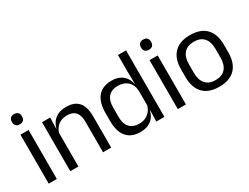

<svg xmlns="http://www.w3.org/2000/svg" viewBox="-62 -1157 2148 1657"><g transform="rotate(-30 1011.5 -329.0)"><path d="M148.5 0H67.5V-488H148.5ZM108 -568Q83 -568 70.8 -581.2Q58.5 -594.5 58.5 -617.5V-620Q58.5 -643.5 70.8 -656.5Q83 -669.5 108 -669.5Q133 -669.5 145.5 -656.5Q158 -643.5 158 -620V-617.5Q158 -594 145.5 -581Q133 -568 108 -568Z M690 0H609V-303.5Q609 -343 598.2 -371.5Q587.5 -400 563.2 -415.8Q539 -431.5 497 -431.5Q458.5 -431.5 430.2 -417Q402 -402.5 384.5 -377.8Q367 -353 360 -321.5L345.5 -379H363Q371 -412 391 -439.2Q411 -466.5 444.8 -482.8Q478.5 -499 527.5 -499Q585.5 -499 621.2 -477Q657 -455 673.5 -413.8Q690 -372.5 690 -312.5ZM363.5 0H282.5V-488H363.5L360 -371L363.5 -366.5Z M976.5 10.5Q888.5 10.5 842.5 -44Q796.5 -98.5 796.5 -203V-283.5Q796.5 -388.5 843 -443.8Q889.5 -499 980 -499Q1025 -499 1058 -483.8Q1091 -468.5 1111.5 -441Q1132 -413.5 1139 -376H1165.5L1141.5 -301.5Q1140 -344.5 1122.2 -373.8Q1104.5 -403 1074.2 -418Q1044 -433 1005 -433Q943 -433 910.2 -397Q877.5 -361 877.5 -291V-198Q877.5 -129 910.2 -93Q943 -57 1005 -57Q1042 -57 1070.5 -71.2Q1099 -85.5 1117.8 -110.8Q1136.5 -136 1143.5 -168L1163.5 -110H1139.5Q1132.5 -77 1112.8 -49.5Q1093 -22 1059.8 -5.8Q1026.5 10.5 976.5 10.5ZM1220.5 0H1139.5L1143 -118L1141.5 -144V-348L1142 -365L1140 -503.5V-662.5H1220.5Z M1435 0H1354V-488H1435ZM1394.5 -568Q1369.5 -568 1357.2 -581.2Q1345 -594.5 1345 -617.5V-620Q1345 -643.5 1357.2 -656.5Q1369.5 -669.5 1394.5 -669.5Q1419.5 -669.5 1432 -656.5Q1444.5 -643.5 1444.5 -620V-617.5Q1444.5 -594 1432 -581Q1419.5 -568 1394.5 -568Z M1763 12.5Q1658 12.5 1603.8 -44.2Q1549.5 -101 1549.5 -207.5V-282Q1549.5 -388 1604 -444.5Q1658.5 -501 1763 -501Q1868 -501 1922.2 -444.5Q1976.5 -388 1976.5 -282V-207.5Q1976.5 -101 1922.2 -44.2Q1868 12.5 1763 12.5ZM1763 -53.5Q1828 -53.5 1861.8 -92Q1895.5 -130.5 1895.5 -203V-286.5Q1895.5 -358.5 1861.8 -396.8Q1828 -435 1763 -435Q1698.5 -435 1664.5 -396.8Q1630.5 -358.5 1630.5 -286.5V-203Q1630.5 -130.5 1664.5 -92Q1698.5 -53.5 1763 -53.5Z"/></g></svg>

Font: Anek Kannada Medium
Style: Regular
Weight: 400
Version: Version 1.003